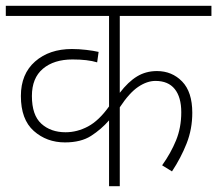

<svg xmlns="http://www.w3.org/2000/svg" viewBox="-20 -642 749 662"><path d="M709 -587H393V-322Q422 -360 452.5 -378.5Q483 -397 521 -397Q573 -397 608 -361Q643 -325 643 -253Q643 -197 623.5 -147.5Q604 -98 573 -51L539 -72Q569 -114 587 -158Q605 -202 605 -255Q605 -307 582.5 -335Q560 -363 516 -363Q487 -363 456.5 -342.5Q426 -322 393 -272V0H356V-227Q329 -196 294 -173.5Q259 -151 204 -151Q141 -151 96.5 -190.5Q52 -230 52 -311Q52 -387 101 -430Q150 -473 228 -473Q252 -473 277.5 -470Q303 -467 320 -463L315 -427Q282 -437 230 -437Q166 -437 128 -405Q90 -373 90 -311Q90 -245 122.5 -215.5Q155 -186 206 -186Q246 -186 283.5 -206Q321 -226 356 -275V-587H0V-622H709Z"/></svg>

Font: Noto Sans ExtraLight
Style: Regular
Weight: 200
Designer: Monotype Design Team
Foundry: Monotype Imaging Inc.
Version: Version 2.007